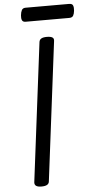

<svg xmlns="http://www.w3.org/2000/svg" viewBox="-68 -1116 565 1168"><g transform="rotate(-5 214.0 -532.0)"><path d="M137 14Q115 14 104.5 7Q94 0 95 -15L201 -863Q203 -877 214.5 -883.5Q226 -890 248 -890Q271 -890 281.5 -883.5Q292 -877 290 -862L184 -14Q183 0 171.5 7Q160 14 137 14ZM128 -993Q111 -993 106 -1004.5Q101 -1016 103 -1034Q105 -1054 111.5 -1066Q118 -1078 135 -1078H401Q420 -1078 424.5 -1065.5Q429 -1053 427 -1034Q425 -1015 418.5 -1004Q412 -993 394 -993Z"/></g></svg>

Font: Playwrite GB J
Style: Italic
Weight: 400
Italic angle: -7.01216°
Designer: Veronika Burian, José Scaglione
Foundry: TypeTogether
Version: Version 1.002